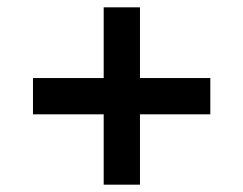

<svg xmlns="http://www.w3.org/2000/svg" viewBox="-20 -631 664 524"><path d="M263 -127V-319H70V-418H263V-611H362V-418H554V-319H362V-127Z"/></svg>

Font: Tomorrow Medium
Style: Regular
Weight: 500
Designer: Tony de Marco, Monica Rizzolli
Foundry: Just in Type
Version: Version 2.002